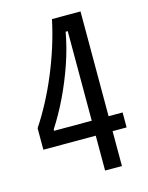

<svg xmlns="http://www.w3.org/2000/svg" viewBox="-103 -727 612 793"><g transform="rotate(-15 203.0 -330.5)"><path d="M23 -149V-241Q51 -283 77.5 -333Q104 -383 126.5 -437Q149 -491 167 -547.5Q185 -604 197 -661H319V0H247V-596H238Q226 -529 203 -462.5Q180 -396 150.5 -334.5Q121 -273 86 -219V-213H379V-149Z"/></g></svg>

Font: Bricolage Grotesque Condensed Light
Style: Regular
Weight: 300
Width: 3
Designer: Mathieu Triay
Foundry: Atelier Triay
Version: Version 1.000;gftools[0.9.30]